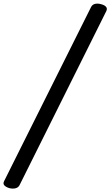

<svg xmlns="http://www.w3.org/2000/svg" viewBox="-100 -987 623 1084"><path d="M-48 75Q-67 69 -75.5 59.5Q-84 50 -77 36L414 -947Q421 -961 436 -965Q451 -969 472 -963Q491 -958 499 -948Q507 -938 500 -924L10 59Q3 72 -12.5 76Q-28 80 -48 75Z"/></svg>

Font: Playwrite DE SAS
Style: Regular
Weight: 400
Designer: Veronika Burian, José Scaglione
Foundry: TypeTogether
Version: Version 1.002